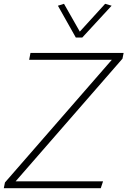

<svg xmlns="http://www.w3.org/2000/svg" viewBox="-22 -988 669 1008"><path d="M-2 0 4 -30 565 -674H131L138 -710H627L621 -680L60 -36H519L507 0ZM376 -791 282 -958 314 -968 397 -822 530 -968 564 -958 410 -791Z"/></svg>

Font: Livvic ExtraLight
Style: Italic
Weight: 275
Italic angle: -10°
Designer: Jacques Le Bailly, Baron von Fonthausen
Version: Version 1.001; ttfautohint (v1.8.2)